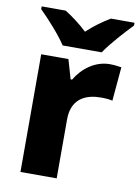

<svg xmlns="http://www.w3.org/2000/svg" viewBox="-86 -824 641 882"><g transform="rotate(10 234.5 -383.0)"><path d="M162 -606H344C374 -651 434 -717 469 -753V-766H359C324 -745 287 -719 252 -686C217 -719 183 -744 148 -766H36V-753C74 -716 133 -651 162 -606ZM391 -559C322 -559 264 -514 232 -459H225L199 -549H72V0H241V-275C241 -377 313 -401 377 -401C400 -401 419 -399 431 -396L445 -554C433 -556 409 -559 391 -559Z"/></g></svg>

Font: Noto Sans Arabic ExtBd
Style: Regular
Weight: 800
Designer: Monotype Design Team, Nadine Chahine, Nizar Qandah and Khaled Hosny
Foundry: Monotype Imaging Inc.
Version: Version 2.012